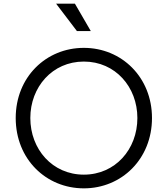

<svg xmlns="http://www.w3.org/2000/svg" viewBox="-20 -1019 918 1051"><path d="M439 12C646 12 812 -149 812 -373C812 -596 646 -757 439 -757C232 -757 66 -597 66 -373C66 -148 232 12 439 12ZM146 -373C146 -542 266 -682 439 -682C612 -682 732 -542 732 -373C732 -202 611 -63 439 -63C267 -63 146 -202 146 -373ZM287 -999 401 -849H477L390 -999Z"/></svg>

Font: Mluvka
Style: Regular
Weight: 400
Designer: Modified by Jiří Krblich, Original typeface by Gumpita Rahayu
Foundry: Gumpita Rahayu & Jiří Krblich
Version: Version 2.000;Glyphs 3.1.1 (3134)